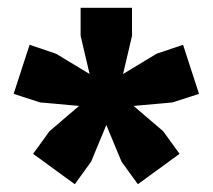

<svg xmlns="http://www.w3.org/2000/svg" viewBox="-20 -828 546 493"><path d="M323 -556 399 -491 441 -433 334 -355 292 -413 253 -507 214 -413 172 -355 65 -433 107 -491 183 -556 83 -565 15 -587 56 -713 124 -690 210 -638 187 -736V-808H319V-736L296 -638L382 -690L450 -713L491 -587L423 -565Z"/></svg>

Font: Encode Sans Condensed Condensed Black
Style: Regular
Weight: 900
Width: 3
Designer: Multiple Designers
Foundry: Impallari Type
Version: Version 3.000; ttfautohint (v1.8.3) -l 8 -r 50 -G 200 -x 14 